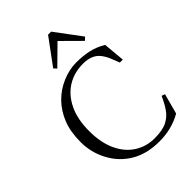

<svg xmlns="http://www.w3.org/2000/svg" viewBox="-286 -1121 1261 1261"><g transform="rotate(-45 344.5 -491.0)"><path d="M58.6 -346.7Q58.6 -443.4 85.9 -512.2Q113.3 -581.1 161.6 -631.3Q210 -681.6 276.4 -710Q342.8 -738.3 406.2 -738.3Q468.8 -738.3 521 -727.1Q573.2 -715.8 624 -685.5L637.7 -535.2H610.4Q597.7 -569.3 585 -599.1Q572.3 -628.9 553.7 -652.3Q515.6 -701.2 433.6 -701.2Q350.6 -701.2 286.6 -661.1Q222.7 -621.1 186 -544.9Q149.4 -468.8 149.4 -360.4Q149.4 -252 184.6 -176.3Q219.7 -100.6 281.7 -61Q343.8 -21.5 418.9 -21.5Q494.1 -21.5 535.6 -42.5Q577.1 -63.5 602.5 -100.6Q627.9 -137.7 649.4 -186.5L672.9 -178.7L634.8 -37.1Q543 15.6 428.7 15.6Q313.5 15.6 231.9 -32.2Q150.4 -80.1 104.5 -165Q58.6 -250 58.6 -346.7ZM273.4 -817.4 406.2 -998H434.6L569.3 -817.4L548.8 -797.9L420.9 -924.8L292 -797.9Z"/></g></svg>

Font: GenEi Koburi Mincho v6
Style: Regular
Weight: 400
Designer: o_tamon (Modified)
Foundry: o_tamon / Adobe Systems Incorporated
Version: Version 6.1